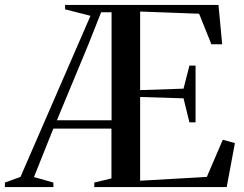

<svg xmlns="http://www.w3.org/2000/svg" viewBox="-83 -763 995 783"><path d="M-63 0V-18.5L0.5 -41.5L286 -698.5L182.5 -725V-743H808L823 -582.5H779L729 -707L488.5 -716V-395.5L665.5 -401.5L689.5 -495.5H714.5V-264H689.5L665.5 -362L488.5 -367.5V-26L760.5 -41.5L825.5 -193L875 -179.5L841.5 0H301.5V-18.5L371.5 -35.5V-238.5H134.5L55.5 -41L134.5 -18.5L135 0ZM149 -272.5H372V-713H329.5L275.5 -577Z"/></svg>

Font: Merriweather 144pt Medium
Style: Regular
Weight: 500
Version: Version 2.100